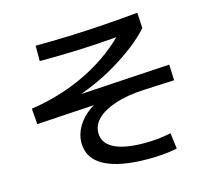

<svg xmlns="http://www.w3.org/2000/svg" viewBox="-107 -886 1094 1005"><g transform="rotate(-15 440.0 -383.0)"><path d="M260 -176.7Q260 -223.3 285 -265.6Q310 -307.8 355.6 -340Q401.1 -372.2 462.2 -390L471.1 -357.8L62.2 -332.2L55.6 -417.8Q140 -430 219.4 -455Q298.9 -480 370 -516.1Q441.1 -552.2 501.7 -597.8Q562.2 -643.3 608.9 -695.6L631.1 -670Q556.7 -662.2 477.2 -657.2Q397.8 -652.2 317.8 -650Q237.8 -647.8 160 -647.8V-731.1Q245.6 -731.1 339.4 -734.4Q433.3 -737.8 530 -744.4Q626.7 -751.1 718.9 -760L723.3 -675.6Q686.7 -634.4 635 -594.4Q583.3 -554.4 522.8 -518.3Q462.2 -482.2 397.2 -453.9Q332.2 -425.6 267.8 -405.6L258.9 -421.1L810 -454.4L813.3 -368.9L647.8 -361.1Q557.8 -356.7 492.8 -335.6Q427.8 -314.4 393.3 -281.1Q358.9 -247.8 358.9 -204.4Q358.9 -148.9 415 -120Q471.1 -91.1 580 -91.1Q618.9 -91.1 652.2 -94.4Q685.6 -97.8 723.3 -105.6L734.4 -20Q697.8 -12.2 659.4 -8.9Q621.1 -5.6 576.7 -5.6Q422.2 -5.6 341.1 -48.9Q260 -92.2 260 -176.7Z"/></g></svg>

Font: Paperlogy 5 Medium
Style: Regular
Weight: 500
Designer: redesigned by Lee Juim, glyphs from Gmarket Sans & Montserrat
Foundry: PT&
Version: Version 1.001